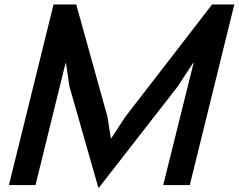

<svg xmlns="http://www.w3.org/2000/svg" viewBox="-20 -830 1071 861"><path d="M1030.8 -810.1 831.1 0H711.9L848.1 -547.9H846.2L775.9 -440.9L423.8 11.2H420.9L291 -443.8L275.9 -546.9H273.9L139.2 0H20L220.2 -810.1H321.8L461.9 -306.2L477.1 -210H479L542 -306.2L931.2 -810.1Z"/></svg>

Font: Sinkin Sans 500 Medium Italic
Style: Regular
Weight: 500
Italic angle: -112°
Designer: Keith Bates
Foundry: K-Type
Version: Sinkin Sans (version 1.0)  by Keith Bates   •   © 2014   www